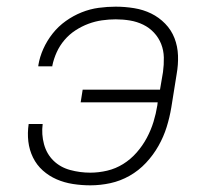

<svg xmlns="http://www.w3.org/2000/svg" viewBox="-20 -548 640 576"><path d="M251 8Q225 8 199 4Q173 0 150 -10Q127 -20 108.5 -36.5Q90 -53 79 -75.5Q68 -98 65 -123.5Q62 -149 66 -176H108Q104 -145 112 -115.5Q120 -86 140.5 -66Q161 -46 190.5 -38Q220 -30 251 -30Q276 -30 301.5 -36Q327 -42 349.5 -56Q372 -70 390 -90.5Q408 -111 420.5 -134.5Q433 -158 440.5 -182.5Q448 -207 452 -232L453 -241H222L228 -279H460L469 -332Q472 -354 471.5 -375.5Q471 -397 463.5 -416Q456 -435 442 -450Q428 -465 409.5 -474Q391 -483 370 -486.5Q349 -490 327 -490Q307 -490 286 -487Q265 -484 245 -476.5Q225 -469 206.5 -457Q188 -445 173.5 -428Q159 -411 150 -391Q141 -371 137 -351Q137 -350 137 -349.5Q137 -349 137 -349H95Q95 -349 95 -350Q95 -351 95 -352Q99 -377 110 -401.5Q121 -426 138 -447.5Q155 -469 177.5 -485Q200 -501 225 -511Q250 -521 276 -524.5Q302 -528 327 -528Q355 -528 382.5 -523.5Q410 -519 433.5 -507.5Q457 -496 475.5 -477Q494 -458 503.5 -433.5Q513 -409 514 -381.5Q515 -354 510 -326L494 -226Q489 -196 480 -167Q471 -138 455.5 -110.5Q440 -83 418 -59.5Q396 -36 368.5 -20.5Q341 -5 311 1.5Q281 8 251 8Z"/></svg>

Font: Iosevka SS04 XLt Ex
Style: Italic
Weight: 200
Width: 7
Italic angle: -9°
Monospace: yes
Designer: Belleve Invis
Foundry: Belleve Invis
Version: Version 19.0.0; ttfautohint (v1.8.4)